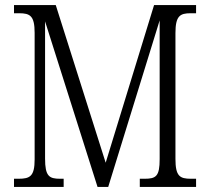

<svg xmlns="http://www.w3.org/2000/svg" viewBox="-20 -734 825 754"><path d="M35 0H230V-32H216C173 -32 157 -42 157 -111V-650L363 0H405L607 -654V-109C607 -42 593 -32 548 -32H529V0H750V-32H730C686 -32 669 -42 669 -110V-604C669 -672 687 -682 729 -682H750V-714H585L395 -95L199 -714H35V-682H55C98 -682 116 -672 116 -605V-108C116 -42 98 -32 53 -32H35Z"/></svg>

Font: Noto Serif Devanagari Condensed Light
Style: Regular
Weight: 300
Width: 3
Designer: Universal Thirst, Indian Type Foundry and the Monotype Design Team
Foundry: Monotype Imaging Inc.
Version: Version 2.004